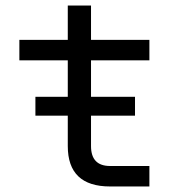

<svg xmlns="http://www.w3.org/2000/svg" viewBox="-20 -674 640 694"><path d="M108 -256V-324H225V-456H50V-530H225V-654H309V-530H520V-456H309V-324H468V-256H309V-146Q309 -74 378 -74H520V0H378Q225 0 225 -146V-256Z"/></svg>

Font: Geist Mono
Style: Regular
Weight: 400
Monospace: yes
Designer: Basement.studio, Andrés Briganti, Mateo Zaragoza
Foundry: Basement.studio, Vercel, Andrés Briganti, Guido Ferreyra, Mateo Zaragoza
Version: Version 1.500; ttfautohint (v1.8.4.7-5d5b)